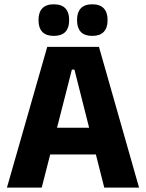

<svg xmlns="http://www.w3.org/2000/svg" viewBox="-20 -852 663 872"><path d="M11.5 0 194.5 -639H429.5L611.5 0H453.5L318 -536H306.5L169.5 0ZM167 -150.5V-272H455V-150.5ZM224 -689Q189.5 -689 172.2 -707.2Q155 -725.5 155 -758.5V-762.5Q155 -796 172.2 -814.2Q189.5 -832.5 224 -832.5Q259.5 -832.5 276.8 -814.2Q294 -796 294 -762.5V-758.5Q294 -725.5 276.8 -707.2Q259.5 -689 224 -689ZM399 -689Q364 -689 347 -707.2Q330 -725.5 330 -758.5V-762.5Q330 -796 347 -814.2Q364 -832.5 399 -832.5Q434 -832.5 451.2 -814.2Q468.5 -796 468.5 -762.5V-758.5Q468.5 -725.5 451.2 -707.2Q434 -689 399 -689Z"/></svg>

Font: Anek Gujarati
Style: Bold
Weight: 700
Version: Version 1.003